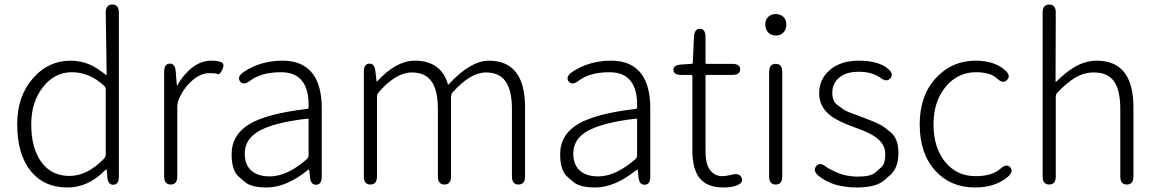

<svg xmlns="http://www.w3.org/2000/svg" viewBox="-20 -815 5114 848"><path d="M277 13Q175 13 116 -59Q56 -134 56 -266Q56 -391 127 -471Q194 -547 292 -547Q337 -547 376 -530Q408 -516 447 -485Q451 -482 451 -487L447 -759Q447 -795 476 -795Q505 -795 505 -759V-35Q505 0 481 1Q457 2 454 -33L452 -61Q451 -67 449.5 -67Q448 -67 440 -59Q368 13 277 13ZM439 -114Q447 -122 447 -134V-419Q447 -430 439 -437Q374 -496 297.5 -496Q221 -496 169.5 -430Q118 -364 118 -266Q118 -161 162.5 -99.5Q207 -38 286.5 -38Q366 -38 439 -114Z M734 0Q705 0 705 -36V-497Q705 -533 729 -534Q753 -535 756 -500L761 -439Q761 -434 763 -438Q790 -486 829 -516.5Q868 -547 913 -547Q944 -547 958.5 -539.5Q973 -532 962 -508Q951 -484 941.5 -488Q932 -492 906 -492Q867 -492 832 -462Q790 -427 768 -372Q763 -358 763 -343V-36Q763 0 734 0Z M1158 13Q1090 13 1062 -11Q1048 -23 1034 -35Q1003 -63 1003 -134Q1003 -221 1085 -269Q1164 -314 1337 -334Q1343 -335 1343 -341Q1347 -496 1221 -496Q1134 -496 1084 -458Q1055 -436 1040 -456Q1026 -476 1056 -497Q1130 -547 1229 -547Q1319 -547 1363 -487Q1401 -434 1401 -338V-35Q1401 0 1377 1Q1352 2 1349 -33L1346 -63Q1345 -68 1341 -65Q1245 13 1158 13ZM1170 -36Q1213 -36 1255 -57Q1294 -76 1335 -112Q1343 -119 1343 -130V-287Q1343 -292 1338 -291Q1190 -274 1123 -236Q1061 -200 1061 -137Q1061 -85 1093 -59Q1122 -36 1170 -36Z M1616 0Q1587 0 1587 -36V-498Q1587 -533 1611 -534Q1635 -535 1638 -500L1643 -457Q1643 -452 1646 -456Q1730 -547 1812 -547Q1927 -547 1958 -444Q1959 -439 1962 -443Q2059 -547 2139 -547Q2299 -547 2299 -341V-36Q2299 0 2270 0Q2241 0 2241 -36V-333Q2241 -416 2213 -455.5Q2185 -495 2126 -495Q2058 -495 1980 -408Q1972 -399 1972 -387V-36Q1972 0 1943 0Q1914 0 1914 -36V-333Q1914 -416 1886 -455.5Q1858 -495 1799 -495Q1729 -495 1653 -408Q1645 -399 1645 -387V-36Q1645 0 1616 0Z M2609 13Q2541 13 2513 -11Q2499 -23 2485 -35Q2454 -63 2454 -134Q2454 -221 2536 -269Q2615 -314 2788 -334Q2794 -335 2794 -341Q2798 -496 2672 -496Q2585 -496 2535 -458Q2506 -436 2491 -456Q2477 -476 2507 -497Q2581 -547 2680 -547Q2770 -547 2814 -487Q2852 -434 2852 -338V-35Q2852 0 2828 1Q2803 2 2800 -33L2797 -63Q2796 -68 2792 -65Q2696 13 2609 13ZM2621 -36Q2664 -36 2706 -57Q2745 -76 2786 -112Q2794 -119 2794 -130V-287Q2794 -292 2789 -291Q2641 -274 2574 -236Q2512 -200 2512 -137Q2512 -85 2544 -59Q2573 -36 2621 -36Z M3175 13Q3100 13 3067 -32Q3038 -72 3038 -152V-479Q3038 -484 3033 -484H2991Q2955 -484 2954 -506Q2954 -528 2989 -530L3034 -533Q3040 -533 3040 -539L3045 -652Q3047 -688 3072 -688Q3096 -687 3096 -651V-538Q3096 -533 3101 -533H3213Q3249 -533 3249 -509Q3249 -484 3213 -484H3101Q3096 -484 3096 -479V-148Q3096 -93 3114 -67Q3135 -37 3169 -37Q3185 -37 3201 -41L3214 -44Q3247 -52 3256 -29Q3265 -7 3231 5Q3208 13 3175 13Z M3406 0Q3377 0 3377 -36V-497Q3377 -533 3406 -533Q3435 -533 3435 -497V-36Q3435 0 3406 0ZM3406.5 -658Q3386 -658 3373 -671.5Q3360 -685 3360 -706.5Q3360 -728 3373 -740.5Q3386 -753 3406.5 -753Q3427 -753 3440 -740.5Q3453 -728 3453 -706.5Q3453 -685 3440 -671.5Q3427 -658 3406.5 -658Z M3765 13Q3658 13 3596 -38Q3568 -61 3585 -81Q3601 -101 3629 -78Q3639 -70 3674 -54Q3717 -35 3768 -35Q3826 -35 3846 -53Q3859 -65 3873 -77Q3890 -92 3890 -135Q3890 -178 3849 -208Q3821 -229 3761 -250Q3683 -278 3650 -303Q3598 -342 3598 -403Q3598 -464 3643 -504Q3691 -547 3773 -547Q3859 -547 3901 -512Q3929 -489 3913 -470Q3897 -450 3869 -471Q3833 -498 3772 -498Q3715 -498 3684 -470Q3656 -445 3656 -406Q3656 -367 3678 -352Q3693 -341 3708 -330Q3715 -324 3776 -302L3787 -298Q3867 -268 3883 -255Q3897 -244 3911 -233Q3948 -205 3948 -140Q3948 -75 3914 -44Q3901 -32 3887 -20Q3850 13 3765 13Z M4286 13Q4179 13 4112 -60Q4042 -136 4042 -265.5Q4042 -395 4116 -473Q4186 -547 4289 -547Q4372 -547 4419 -505Q4446 -481 4428 -462Q4411 -443 4384 -468Q4355 -496 4290 -496Q4210 -496 4156.5 -431.5Q4103 -367 4103 -265.5Q4103 -164 4154 -100.5Q4205 -37 4289 -37Q4362 -37 4399 -70Q4426 -94 4442 -76Q4458 -57 4431 -34Q4376 13 4286 13Z M4614 0Q4585 0 4585 -36V-759Q4585 -795 4614 -795Q4643 -795 4643 -759L4642 -456Q4642 -451 4646 -455Q4688 -497 4726 -519Q4774 -547 4824 -547Q4986 -547 4986 -341V-36Q4986 0 4957 0Q4928 0 4928 -36V-333Q4928 -417 4900 -456Q4872 -495 4811 -495Q4767 -495 4727 -471Q4693 -450 4651 -407Q4643 -399 4643 -387V-36Q4643 0 4614 0Z"/></svg>

Font: Resource Han Rounded JP Light
Style: Regular
Weight: 300
Designer: Cyano Hao (round all glyphs); Ryoko NISHIZUKA 西塚涼子 (kana, bopomofo & ideographs); Paul D. Hunt (Latin, Greek & Cyrillic)
Foundry: Cyano Hao
Version: 0.990